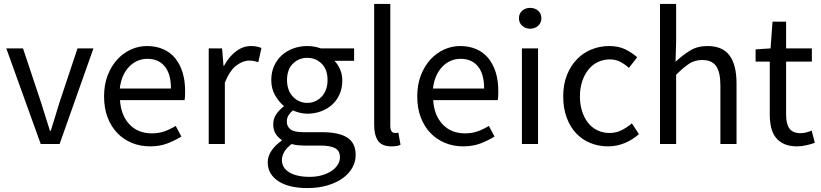

<svg xmlns="http://www.w3.org/2000/svg" viewBox="-20 -732 4175 976"><path d="M187 0 12 -486H97L189 -210Q200 -174 211.5 -138Q223 -102 234 -67H238Q249 -102 260 -138Q271 -174 282 -210L374 -486H455L283 0Z M742 12Q693 12 650.5 -5.5Q608 -23 576.5 -55.5Q545 -88 527 -135Q509 -182 509 -242Q509 -302 527.5 -349.5Q546 -397 576.5 -430Q607 -463 646 -480.5Q685 -498 727 -498Q773 -498 809.5 -482Q846 -466 870.5 -436Q895 -406 908 -364Q921 -322 921 -270Q921 -257 920.5 -244.5Q920 -232 918 -223H590Q595 -145 638.5 -99.5Q682 -54 752 -54Q787 -54 816.5 -64.5Q846 -75 873 -92L902 -38Q870 -18 831 -3Q792 12 742 12ZM589 -282H849Q849 -356 817.5 -394.5Q786 -433 729 -433Q703 -433 679.5 -423Q656 -413 637 -393.5Q618 -374 605.5 -346Q593 -318 589 -282Z M1041 0V-486H1109L1116 -398H1119Q1144 -444 1179.5 -471Q1215 -498 1257 -498Q1286 -498 1309 -488L1293 -416Q1281 -420 1271 -422Q1261 -424 1246 -424Q1215 -424 1181.5 -399Q1148 -374 1123 -312V0Z M1542 224Q1497 224 1460 215.5Q1423 207 1396.5 190Q1370 173 1355.5 149Q1341 125 1341 93Q1341 62 1360 34Q1379 6 1412 -17V-21Q1394 -32 1381.5 -51.5Q1369 -71 1369 -100Q1369 -131 1386 -154Q1403 -177 1422 -190V-194Q1398 -214 1378.5 -247.5Q1359 -281 1359 -325Q1359 -365 1373.5 -397Q1388 -429 1413 -451.5Q1438 -474 1471.5 -486Q1505 -498 1542 -498Q1562 -498 1579.5 -494.5Q1597 -491 1611 -486H1780V-423H1680Q1697 -406 1708.5 -380Q1720 -354 1720 -323Q1720 -284 1706 -252.5Q1692 -221 1668 -199.5Q1644 -178 1611.5 -166Q1579 -154 1542 -154Q1524 -154 1505 -158.5Q1486 -163 1469 -171Q1456 -160 1447 -146.5Q1438 -133 1438 -113Q1438 -90 1456 -75Q1474 -60 1524 -60H1618Q1703 -60 1745.5 -32.5Q1788 -5 1788 56Q1788 90 1771 120.5Q1754 151 1722 174Q1690 197 1644.5 210.5Q1599 224 1542 224ZM1542 -209Q1563 -209 1581.5 -217Q1600 -225 1614.5 -240Q1629 -255 1637 -276.5Q1645 -298 1645 -325Q1645 -379 1615 -408.5Q1585 -438 1542 -438Q1499 -438 1469 -408.5Q1439 -379 1439 -325Q1439 -298 1447 -276.5Q1455 -255 1469.5 -240Q1484 -225 1502.5 -217Q1521 -209 1542 -209ZM1554 167Q1589 167 1617.5 158.5Q1646 150 1666 136.5Q1686 123 1697 105Q1708 87 1708 68Q1708 34 1683 21Q1658 8 1610 8H1526Q1512 8 1495.5 6.5Q1479 5 1463 0Q1437 19 1425 40Q1413 61 1413 82Q1413 121 1450.5 144Q1488 167 1554 167Z M1969 12Q1922 12 1902 -16Q1882 -44 1882 -98V-712H1964V-92Q1964 -72 1971 -64Q1978 -56 1987 -56Q1991 -56 1994.5 -56Q1998 -56 2005 -58L2016 4Q2008 8 1997 10Q1986 12 1969 12Z M2334 12Q2285 12 2242.5 -5.5Q2200 -23 2168.5 -55.5Q2137 -88 2119 -135Q2101 -182 2101 -242Q2101 -302 2119.5 -349.5Q2138 -397 2168.5 -430Q2199 -463 2238 -480.5Q2277 -498 2319 -498Q2365 -498 2401.5 -482Q2438 -466 2462.5 -436Q2487 -406 2500 -364Q2513 -322 2513 -270Q2513 -257 2512.5 -244.5Q2512 -232 2510 -223H2182Q2187 -145 2230.5 -99.5Q2274 -54 2344 -54Q2379 -54 2408.5 -64.5Q2438 -75 2465 -92L2494 -38Q2462 -18 2423 -3Q2384 12 2334 12ZM2181 -282H2441Q2441 -356 2409.5 -394.5Q2378 -433 2321 -433Q2295 -433 2271.5 -423Q2248 -413 2229 -393.5Q2210 -374 2197.5 -346Q2185 -318 2181 -282Z M2633 0V-486H2715V0ZM2675 -586Q2651 -586 2634.5 -601Q2618 -616 2618 -639Q2618 -663 2634.5 -677.5Q2651 -692 2675 -692Q2699 -692 2715.5 -677.5Q2732 -663 2732 -639Q2732 -616 2715.5 -601Q2699 -586 2675 -586Z M3071 12Q3023 12 2981 -5Q2939 -22 2908.5 -54.5Q2878 -87 2860.5 -134.5Q2843 -182 2843 -242Q2843 -303 2862 -350.5Q2881 -398 2913 -431Q2945 -464 2987.5 -481Q3030 -498 3077 -498Q3125 -498 3159 -481Q3193 -464 3219 -441L3177 -387Q3156 -406 3132.5 -418Q3109 -430 3080 -430Q3047 -430 3019 -416.5Q2991 -403 2971 -378Q2951 -353 2939.5 -318.5Q2928 -284 2928 -242Q2928 -200 2939 -166Q2950 -132 2969.5 -107.5Q2989 -83 3017 -69.5Q3045 -56 3078 -56Q3112 -56 3140.5 -70.5Q3169 -85 3192 -105L3228 -50Q3195 -21 3155 -4.5Q3115 12 3071 12Z M3335 0V-712H3417V-518L3414 -418Q3449 -451 3487 -474.5Q3525 -498 3576 -498Q3653 -498 3688.5 -450Q3724 -402 3724 -308V0H3642V-297Q3642 -366 3620 -396.5Q3598 -427 3550 -427Q3512 -427 3483 -408Q3454 -389 3417 -352V0Z M4032 12Q3993 12 3966.5 0Q3940 -12 3923.5 -33Q3907 -54 3900 -84Q3893 -114 3893 -150V-419H3821V-481L3897 -486L3907 -622H3976V-486H4107V-419H3976V-149Q3976 -104 3992.5 -79.5Q4009 -55 4051 -55Q4064 -55 4079 -59Q4094 -63 4106 -68L4122 -6Q4102 1 4078.5 6.5Q4055 12 4032 12Z"/></svg>

Font: SourceSansPro
Style: Book
Weight: 400
Designer: Paul D. Hunt
Foundry: Adobe Systems Incorporated
Version: Version 2.021;PS 2.000;hotconv 1.0.86;makeotf.lib2.5.63406